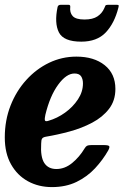

<svg xmlns="http://www.w3.org/2000/svg" viewBox="-26 -769 531 802"><path d="M-6 -195Q-6 -266.5 18 -327.8Q42 -389 83.8 -435Q125.5 -481 179.2 -506.8Q233 -532.5 293 -532.5Q366.5 -532.5 411.2 -496.8Q456 -461 456 -397.5Q456 -348.5 429.2 -314Q402.5 -279.5 359 -256.5Q315.5 -233.5 264.8 -219.8Q214 -206 166 -198Q154 -196 150 -190.2Q146 -184.5 146 -169Q142.5 -113.5 159 -88.2Q175.5 -63 209.5 -63Q244.5 -63 275 -87.8Q305.5 -112.5 328 -150Q332.5 -157.5 337.8 -160.2Q343 -163 356 -163H408Q426 -163 429.8 -158.8Q433.5 -154.5 426 -140.5Q403.5 -101 371 -66Q338.5 -31 293.8 -9.2Q249 12.5 191 12.5Q135 12.5 90.5 -12Q46 -36.5 20 -82.8Q-6 -129 -6 -195ZM176.5 -264.5Q213 -275 245.8 -298.5Q278.5 -322 299.5 -353.8Q320.5 -385.5 320.5 -420.5Q320.5 -438.5 312.8 -450.2Q305 -462 285 -462Q251 -462 216.8 -415Q182.5 -368 163.5 -289.5Q160 -273.5 161.5 -266.8Q163 -260 176.5 -264.5ZM313.5 -595Q239.5 -595 220 -633.8Q200.5 -672.5 214.5 -739.5Q216.5 -749 228 -749H260Q268 -749 267.5 -741Q264.5 -716.5 277.5 -702Q290.5 -687.5 327 -687.5Q361.5 -687.5 381 -700.5Q400.5 -713.5 409.5 -734.5Q412.5 -741.5 414.2 -745.2Q416 -749 425 -749H461Q468.5 -749 469.5 -746.8Q470.5 -744.5 468.5 -737Q452 -671.5 415.5 -633.2Q379 -595 313.5 -595Z"/></svg>

Font: Besley* Narrow
Style: Bold Italic
Weight: 700
Width: 4
Italic angle: -13°
Designer: Owen Earl
Foundry: indestructible type*
Version: Version 3.000; ttfautohint (v1.8.3)